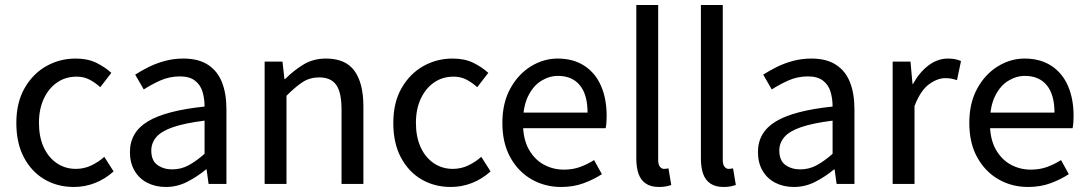

<svg xmlns="http://www.w3.org/2000/svg" viewBox="-20 -732 4329 764"><path d="M274 12Q209 12 157.5 -18Q106 -48 75.5 -105Q45 -162 45 -243Q45 -324 78 -381.5Q111 -439 164.5 -469Q218 -499 281 -499Q329 -499 363.5 -482Q398 -465 423 -442L379 -385Q358 -404 335.5 -415.5Q313 -427 285 -427Q241 -427 207.5 -404Q174 -381 154.5 -339.5Q135 -298 135 -243Q135 -188 153.5 -147Q172 -106 205.5 -83Q239 -60 282 -60Q315 -60 344 -74Q373 -88 395 -108L432 -50Q399 -20 358.5 -4Q318 12 274 12Z M640 12Q599 12 566.5 -4.5Q534 -21 515.5 -52.5Q497 -84 497 -127Q497 -206 568.5 -249Q640 -292 794 -308Q794 -339 786 -366.5Q778 -394 756 -411Q734 -428 696 -428Q654 -428 617.5 -411.5Q581 -395 552 -376L518 -435Q541 -450 571 -465Q601 -480 636 -489.5Q671 -499 710 -499Q770 -499 808 -474Q846 -449 863.5 -404Q881 -359 881 -297V0H810L802 -58H800Q765 -29 725 -8.5Q685 12 640 12ZM665 -58Q700 -58 730 -74Q760 -90 794 -120V-252Q715 -242 668.5 -226Q622 -210 602 -186.5Q582 -163 582 -133Q582 -93 606.5 -75.5Q631 -58 665 -58Z M1033 0V-487H1104L1112 -417H1114Q1149 -452 1188 -475.5Q1227 -499 1277 -499Q1355 -499 1390.5 -450Q1426 -401 1426 -308V0H1339V-297Q1339 -364 1318 -394Q1297 -424 1250 -424Q1213 -424 1184.5 -405.5Q1156 -387 1120 -351V0Z M1774 12Q1709 12 1657.5 -18Q1606 -48 1575.5 -105Q1545 -162 1545 -243Q1545 -324 1578 -381.5Q1611 -439 1664.5 -469Q1718 -499 1781 -499Q1829 -499 1863.5 -482Q1898 -465 1923 -442L1879 -385Q1858 -404 1835.5 -415.5Q1813 -427 1785 -427Q1741 -427 1707.5 -404Q1674 -381 1654.5 -339.5Q1635 -298 1635 -243Q1635 -188 1653.5 -147Q1672 -106 1705.5 -83Q1739 -60 1782 -60Q1815 -60 1844 -74Q1873 -88 1895 -108L1932 -50Q1899 -20 1858.5 -4Q1818 12 1774 12Z M2213 12Q2148 12 2095 -18.5Q2042 -49 2010.5 -106Q1979 -163 1979 -243Q1979 -322 2010.5 -379.5Q2042 -437 2092.5 -468Q2143 -499 2199 -499Q2261 -499 2305 -470.5Q2349 -442 2371.5 -390.5Q2394 -339 2394 -270Q2394 -257 2393 -244Q2392 -231 2390 -222H2047L2046 -284H2318Q2318 -355 2287.5 -392.5Q2257 -430 2200 -430Q2166 -430 2134 -410.5Q2102 -391 2081.5 -349.5Q2061 -308 2061 -243Q2061 -180 2083.5 -139Q2106 -98 2143 -77.5Q2180 -57 2224 -57Q2259 -57 2288 -67.5Q2317 -78 2344 -95L2375 -39Q2343 -18 2302.5 -3Q2262 12 2213 12Z M2602 12Q2570 12 2550 -1.5Q2530 -15 2521 -40Q2512 -65 2512 -102V-712H2599V-96Q2599 -77 2606 -68.5Q2613 -60 2622 -60Q2626 -60 2629.5 -60.5Q2633 -61 2640 -62L2651 4Q2643 7 2631 9.5Q2619 12 2602 12Z M2859 12Q2827 12 2807 -1.5Q2787 -15 2778 -40Q2769 -65 2769 -102V-712H2856V-96Q2856 -77 2863 -68.5Q2870 -60 2879 -60Q2883 -60 2886.5 -60.5Q2890 -61 2897 -62L2908 4Q2900 7 2888 9.5Q2876 12 2859 12Z M3139 12Q3098 12 3065.5 -4.5Q3033 -21 3014.5 -52.5Q2996 -84 2996 -127Q2996 -206 3067.5 -249Q3139 -292 3293 -308Q3293 -339 3285 -366.5Q3277 -394 3255 -411Q3233 -428 3195 -428Q3153 -428 3116.5 -411.5Q3080 -395 3051 -376L3017 -435Q3040 -450 3070 -465Q3100 -480 3135 -489.5Q3170 -499 3209 -499Q3269 -499 3307 -474Q3345 -449 3362.5 -404Q3380 -359 3380 -297V0H3309L3301 -58H3299Q3264 -29 3224 -8.5Q3184 12 3139 12ZM3164 -58Q3199 -58 3229 -74Q3259 -90 3293 -120V-252Q3214 -242 3167.5 -226Q3121 -210 3101 -186.5Q3081 -163 3081 -133Q3081 -93 3105.5 -75.5Q3130 -58 3164 -58Z M3532 0V-487H3603L3611 -398H3613Q3639 -445 3675 -472Q3711 -499 3752 -499Q3768 -499 3780.5 -496.5Q3793 -494 3804 -489L3788 -413Q3776 -417 3766 -419Q3756 -421 3741 -421Q3710 -421 3676.5 -396.5Q3643 -372 3619 -310V0Z M4071 12Q4006 12 3953 -18.5Q3900 -49 3868.5 -106Q3837 -163 3837 -243Q3837 -322 3868.5 -379.5Q3900 -437 3950.5 -468Q4001 -499 4057 -499Q4119 -499 4163 -470.5Q4207 -442 4229.5 -390.5Q4252 -339 4252 -270Q4252 -257 4251 -244Q4250 -231 4248 -222H3905L3904 -284H4176Q4176 -355 4145.5 -392.5Q4115 -430 4058 -430Q4024 -430 3992 -410.5Q3960 -391 3939.5 -349.5Q3919 -308 3919 -243Q3919 -180 3941.5 -139Q3964 -98 4001 -77.5Q4038 -57 4082 -57Q4117 -57 4146 -67.5Q4175 -78 4202 -95L4233 -39Q4201 -18 4160.5 -3Q4120 12 4071 12Z"/></svg>

Font: Assistant ExtraLight Medium
Style: Regular
Weight: 500
Version: Version 3.000